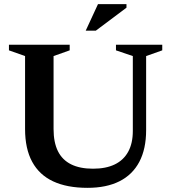

<svg xmlns="http://www.w3.org/2000/svg" viewBox="-20 -891 824 923"><path d="M618.5 -261.5V-621.5L537.5 -649V-676H760V-649L682.5 -621.5V-265.5Q682.5 -175 649.8 -113Q617 -51 554.2 -19.5Q491.5 12 400.5 12Q302.5 12 235.8 -19Q169 -50 134.8 -113Q100.5 -176 100.5 -270.5V-621.5L23 -649V-676H315V-649L237.5 -621.5V-270.5Q237.5 -206.5 258.5 -164.2Q279.5 -122 321.8 -101Q364 -80 427 -80Q489 -80 531.5 -100.5Q574 -121 596.2 -161.5Q618.5 -202 618.5 -261.5ZM392 -743.5 451 -871H588V-854L440.5 -743.5Z"/></svg>

Font: Newsreader 16pt 16pt SemiBold
Style: Regular
Weight: 600
Version: Version 1.003